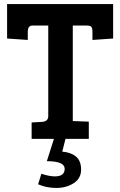

<svg xmlns="http://www.w3.org/2000/svg" viewBox="-20 -685 593 947"><path d="M218 -112V-559H140Q117 -559 117 -528V-488L15 -495V-665H538V-495L436 -488V-528Q436 -545 431 -552Q426 -559 407 -559H339V-88L418 -85V0H303L287 63Q329 66 354.5 87Q380 108 380 151.5Q380 195 343.5 218.5Q307 242 258 242Q209 242 168 224L184 172Q223 185 251 185Q299 185 299 147.5Q299 110 211 110L246 0H136V-81L189 -84Q218 -87 218 -112Z"/></svg>

Font: Bree Serif
Style: Regular
Weight: 400
Designer: Veronika Burian, Jos Scaglione
Foundry: TypeTogether
Version: Version 1.002